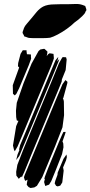

<svg xmlns="http://www.w3.org/2000/svg" viewBox="-20 -941 453 962"><path d="M237 -612 100 -283 68 -207 54 -183 50 -191 45 -212 61 -309 73 -337 71 -335 64 -338 61 -354 60 -386 64 -426 98 -524 138 -622 173 -685 182 -693 198 -696H203L212 -688L218 -682L216 -669L214 -660L221 -669L228 -674L236 -673L248 -671L249 -660L250 -649L247 -639ZM124 -614 76 -499 62 -471 54 -463 45 -471 44 -514 76 -603 70 -609 71 -625 83 -671 94 -689H105H113V-684L115 -669H122L135 -668V-658L136 -647ZM251 -578 110 -239 77 -160 61 -139 63 -147 68 -167 79 -193 75 -189 76 -194 81 -214 115 -295 229 -570 258 -639 272 -656 270 -645 266 -633 277 -645 274 -635ZM269 -483 135 -161 102 -80 93 -61 90 -53 87 -57 80 -51 74 -45 69 -52 62 -61 61 -80 67 -115 96 -190 238 -532 275 -623 289 -648 294 -655 311 -654 314 -643 309 -590 290 -543 289 -532ZM301 -364 293 -303 256 -208 192 -54 165 -10 152 -2 133 1 123 -4 114 -15 115 -24 118 -41 111 -37 106 -35 103 -42 100 -53 104 -65 141 -154 263 -448 293 -519 308 -540 318 -531 317 -523 298 -453 295 -445 298 -443 300 -432ZM291 -169 258 -85 237 -34 226 -16 212 -11 207 -9 205 -15 201 -29 204 -41 205 -44 202 -45 205 -56 221 -98 277 -234 292 -268 298 -280H309L306 -269L294 -235L293 -233L297 -222L298 -203ZM292 -27 282 -11 269 -7 261 -10 254 -22 257 -35 268 -65 269 -76 298 -145 313 -167 315 -154 311 -138 296 -102 297 -97 299 -86ZM138 -850Q150 -865 164 -881.5Q178 -898 196 -908Q208 -914 222 -916.5Q236 -919 250 -919Q268 -920 286 -920Q304 -920 322 -920Q339 -920 358 -921Q377 -922 394 -916Q396 -915 400.5 -913.5Q405 -912 407 -911Q408 -910 408 -908Q408 -906 409 -905Q410 -902 411.5 -898Q413 -894 413 -891Q413 -889 411.5 -887Q410 -885 409 -884Q408 -881 406.5 -877.5Q405 -874 403 -872Q401 -869 397.5 -866Q394 -863 392 -860Q383 -851 373 -843Q363 -835 353 -828Q338 -813 315 -796.5Q292 -780 269 -768Q246 -756 231 -752Q214 -750 197.5 -750Q181 -750 164 -750Q155 -750 144.5 -750Q134 -750 125 -751Q121 -752 116.5 -753.5Q112 -755 108 -757Q107 -757 105.5 -757Q104 -757 103 -758Q101 -759 101 -760.5Q101 -762 100 -763Q99 -766 96 -770.5Q93 -775 93 -778Q93 -781 94.5 -784.5Q96 -788 97 -791Q101 -807 113.5 -821Q126 -835 138 -850Z"/></svg>

Font: Rubik Marker Hatch
Style: Regular
Weight: 400
Designer: Hubert and Fischer, NaN
Foundry: Hubert & Fischer, NaN
Version: Version 2.200